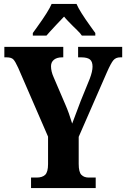

<svg xmlns="http://www.w3.org/2000/svg" viewBox="-20 -951 638 971"><path d="M137 -53H165Q194 -53 208.5 -67Q223 -81 223 -121V-260L72 -608Q57 -641 47 -651Q37 -661 13 -661H2V-714H300V-661H294Q268 -661 253 -649Q238 -637 238 -616Q238 -590 251 -561L311 -421Q329 -380 345 -326Q354 -352 368 -387L388 -440L434 -553Q448 -590 448 -614Q448 -640 434.5 -650.5Q421 -661 391 -661H375V-714H598V-661H588Q566 -661 553.5 -646.5Q541 -632 520 -584L378 -259V-122Q378 -81 391.5 -67Q405 -53 429 -53H464V0H137ZM146 -784 169 -816Q226 -895 241 -931H367Q382 -895 439 -816L462 -784V-771H394Q386 -783 369.5 -799Q353 -815 348 -820Q340 -828 325.5 -843Q311 -858 304 -867L265 -826Q223 -781 215 -771H146Z"/></svg>

Font: Noto Serif CondExtraBold
Style: Regular
Weight: 800
Width: 3
Designer: Monotype Design Team
Foundry: Monotype Imaging Inc.
Version: Version 1.001